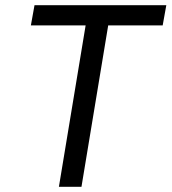

<svg xmlns="http://www.w3.org/2000/svg" viewBox="-20 -720 661 740"><path d="M207 0 310 -622H99L113 -700H621L607 -622H397L294 0Z"/></svg>

Font: CommitMono
Style: Italic
Weight: 400
Monospace: yes
Designer: Eigil Nikolajsen
Foundry: Eigil Nikolajsen
Version: Version 1.143